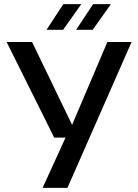

<svg xmlns="http://www.w3.org/2000/svg" viewBox="-20 -908 668 928"><path d="M186 0 310 -272 320 -285 499 -705H616L306 0ZM242 -243 12 -705H135L334 -293H348V-243ZM348 -764 430 -888H516L428 -764ZM205 -764 286 -888H373L285 -764Z"/></svg>

Font: TikTok Sans 24pt Medium
Style: Regular
Weight: 500
Version: Version 4.000